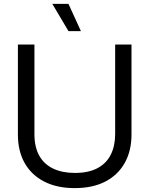

<svg xmlns="http://www.w3.org/2000/svg" viewBox="-20 -958 768 987"><path d="M364 9Q273 9 207.5 -24.5Q142 -58 107 -119.5Q72 -181 72 -267V-729H157V-269Q157 -202 182 -157.5Q207 -113 254 -91Q301 -69 365 -69Q435 -69 481 -93.5Q527 -118 549.5 -163Q572 -208 572 -269V-729H656V-267Q656 -183 621.5 -121Q587 -59 522 -25Q457 9 364 9ZM332 -798 249 -938H332L396 -798Z"/></svg>

Font: Mona Sans ExtraLight
Style: Regular
Weight: 400
Version: Version 2.000